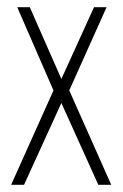

<svg xmlns="http://www.w3.org/2000/svg" viewBox="-20 -515 342 535"><path d="M11 0 129 -263 28 -495H63L151 -295L242 -495H277L173 -263L290 0H254L151 -228L47 0Z"/></svg>

Font: Alumni Sans ExtraLight
Style: Regular
Weight: 250
Version: Version 1.018